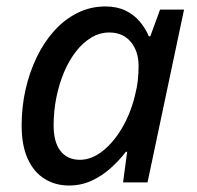

<svg xmlns="http://www.w3.org/2000/svg" viewBox="-20 -568 613 598"><path d="M194.8 9.8Q152.3 9.8 118.9 -11Q85.4 -31.7 66.4 -73.2Q47.4 -114.7 47.4 -177.2Q47.4 -234.9 59.6 -289.1Q71.8 -343.3 94.5 -390.1Q117.2 -437 149.2 -472.4Q181.2 -507.8 221.4 -527.8Q261.7 -547.9 308.1 -547.9Q344.2 -547.9 370.6 -535.2Q397 -522.5 415 -501.2Q433.1 -480 443.4 -455.1H448.2L478.5 -538.1H553.2L439.5 0H363.3L376 -95.2H372.1Q350.6 -67.4 323.7 -43.5Q296.9 -19.5 264.6 -4.9Q232.4 9.8 194.8 9.8ZM229 -70.3Q264.6 -70.3 298.8 -96.9Q333 -123.5 359.6 -168.5Q386.2 -213.4 399.9 -268.6Q406.7 -294.9 409.2 -317.9Q411.6 -340.8 411.6 -362.3Q411.6 -408.7 387.2 -437.7Q362.8 -466.8 320.3 -466.8Q290.5 -466.8 264.2 -450.9Q237.8 -435.1 216.3 -407.2Q194.8 -379.4 179.4 -343Q164.1 -306.6 155.5 -264.2Q147 -221.7 147 -177.7Q147 -125 168.5 -97.7Q189.9 -70.3 229 -70.3Z"/></svg>

Font: Open Sans Medium
Style: Italic
Weight: 500
Italic angle: -12°
Designer: Monotype Design Team
Foundry: Monotype Imaging Inc.
Version: Version 3.000